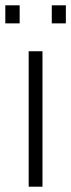

<svg xmlns="http://www.w3.org/2000/svg" viewBox="-40 -703 268 723"><path d="M68 0V-510H120V0ZM-20 -615V-683H34V-615ZM155 -615V-683H208V-615Z"/></svg>

Font: Saira Condensed Light
Style: Regular
Weight: 300
Width: 3
Designer: Hector Gatti with collaboration of the Omnibus-Type team
Foundry: Omnibus-Type
Version: Version 1.101